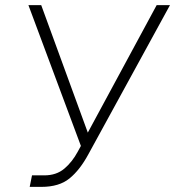

<svg xmlns="http://www.w3.org/2000/svg" viewBox="-20 -730 684 750"><path d="M96 0 105 -45H153Q200 -45 231 -71Q262 -97 284 -138L296 -160L91 -710H141L323 -212L592 -710H644L325 -127Q292 -66 251.5 -33Q211 0 142 0Z"/></svg>

Font: Raleway Light
Style: Italic
Weight: 300
Italic angle: -12°
Designer: Matt McInerney, Pablo Impallari, Rodrigo Fuenzalida
Foundry: Matt McInerney, Pablo Impallari, Rodrigo Fuenzalida
Version: Version 4.026